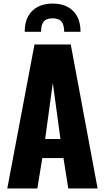

<svg xmlns="http://www.w3.org/2000/svg" viewBox="-20 -1060 591 1080"><path d="M21 0 174 -810H378L529 0H364L337 -171H218L190 0ZM234 -278H320L277 -594ZM119 -881Q119 -933 138 -968Q157 -1003 192.5 -1021.5Q228 -1040 276 -1040Q325 -1040 360 -1021.5Q395 -1003 414 -968Q433 -933 433 -881H341Q341 -920 326 -938.5Q311 -957 276 -957Q241 -957 226 -939Q211 -921 211 -881Z"/></svg>

Font: Oswald
Style: Bold
Weight: 700
Designer: Vernon Adams
Foundry: Vernon Adams
Version: Version 4.103;gftools[0.9.33.dev8+g029e19f]